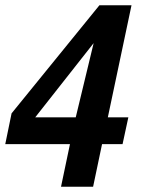

<svg xmlns="http://www.w3.org/2000/svg" viewBox="-20 -710 536 730"><path d="M390 -264H468L446 -162H368L334 0H212L246 -162H0L24 -279L358 -690H480ZM336 -546 114 -264H268Z"/></svg>

Font: Decalotype SemiBold Italic
Style: Regular
Weight: 600
Italic angle: -12°
Designer: Alfredo Marco Pradil
Foundry: Alfredo Marco Pradil
Version: Version 1.0